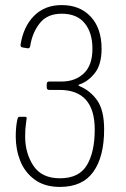

<svg xmlns="http://www.w3.org/2000/svg" viewBox="-20 -508 497 756"><path d="M42 30Q42 -12 49 -40Q51 -48 56 -48H80Q85 -48 85 -43Q85 -39 82 -19.5Q79 0 79 30Q79 95 111.5 144.5Q144 194 216 194Q291 194 322 142.5Q353 91 353 2Q353 -154 214 -154H174Q164 -154 164 -164V-177Q164 -187 174 -187H223Q276 -187 310 -219Q344 -251 344 -316Q344 -379 313.5 -416.5Q283 -454 223 -454Q166 -454 136.5 -416.5Q107 -379 99 -327Q97 -316 88 -318L70 -321Q60 -322 61 -332Q72 -403 114 -445.5Q156 -488 223 -488Q295 -488 337.5 -442Q380 -396 380 -316Q380 -254 353.5 -220.5Q327 -187 294 -176Q288 -174 288.5 -172.5Q289 -171 295 -168Q337 -150 363.5 -111.5Q390 -73 390 2Q390 109 347.5 168.5Q305 228 216 228Q156 228 117 199.5Q78 171 60 126Q42 81 42 30Z"/></svg>

Font: Barlow GEO Extra Light
Style: Regular
Weight: 200
Designer: Jeremy Tribby
Foundry: Tribby Type
Version: Version 1.408